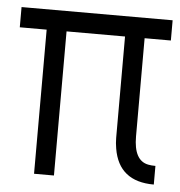

<svg xmlns="http://www.w3.org/2000/svg" viewBox="-55 -546 553 591"><g transform="rotate(5 221.5 -250.5)"><path d="M-11.7 -442.4V-504.9H455.1V-442.4H374V-138.7Q374 -64.5 418.9 -55.7Q428.7 -53.7 441.4 -53.7V3.9Q333 3.9 316.4 -96.7Q313.5 -113.3 313.5 -129.9V-442.4H132.8V2.9H71.3V-442.4Z"/></g></svg>

Font: Post No Bills Jaffna Medium
Style: Regular
Weight: 500
Designer: Kosala Senevirathne, Siva Puranthara, Lasantha Premarathna, Tharique Azeez
Foundry: Mooniak
Version: Version 1.220 ; ttfautohint (v1.6)